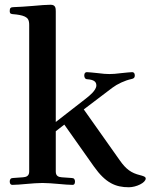

<svg xmlns="http://www.w3.org/2000/svg" viewBox="-20 -773 659 809"><path d="M21 -8C21 2 26 6 32 6C45 6 72 4 92 2C115 0 140 -2 159 -2C178 -2 203 0 226 2C246 4 273 6 286 6C292 6 296 2 296 -8C296 -17 292 -23 282 -23L240 -26C227 -27 215 -31 215 -50V-220L251 -248L376 -71C425 -2 467 16 523 16C554 16 594 -3 594 -21C594 -29 581 -32 570 -35C533 -44 511 -60 485 -97L333 -312L453 -403C474 -419 506 -434 534 -440C544 -442 548 -446 548 -455C548 -465 543 -469 537 -469C530 -469 512 -467 492 -465C469 -462 454 -461 441 -461C428 -461 414 -462 391 -465C371 -467 353 -469 346 -469C340 -469 335 -465 335 -455C335 -446 339 -439 349 -439C375 -437 386 -429 386 -413C386 -392 355 -368 341 -357L215 -259V-725C215 -739 214 -753 193 -753C177 -753 150 -751 118 -748C93 -746 52 -743 38 -743C25 -743 21 -739 21 -727C21 -714 27 -714 38 -713C52 -712 73 -709 85 -703C97 -697 103 -689 103 -668V-50C103 -31 90 -27 77 -26L35 -23C25 -23 21 -17 21 -8Z"/></svg>

Font: Monomakh Unicode
Style: Regular
Weight: 400
Version: Version 1.2